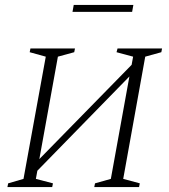

<svg xmlns="http://www.w3.org/2000/svg" viewBox="-20 -756 685 776"><path d="M10 0 13 -15 75 -33 165 -527 100 -545 103 -560H283L280 -545L214 -527L139 -113L512 -494L518 -527L451 -545L455 -560H635L632 -545L567 -527L478 -33L545 -15L542 0H361L364 -15L428 -33L503 -447L131 -66L125 -33L194 -15L191 0ZM273 -708 278 -736H519L514 -708Z"/></svg>

Font: Spectral SC ExtraLight
Style: Italic
Weight: 275
Italic angle: -10°
Designer: Jean-Baptiste Levee
Foundry: Production Type
Version: Version 2.001